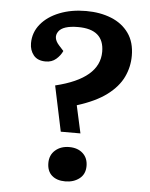

<svg xmlns="http://www.w3.org/2000/svg" viewBox="-52 -759 638 817"><g transform="rotate(5 266.5 -350.0)"><path d="M179 -388Q366 -433 366 -548Q366 -644 255 -644Q190 -644 171.5 -617Q153 -590 181 -559L201 -537Q192 -517 174 -501.5Q156 -486 130 -486Q95 -486 78 -507Q61 -528 61 -558Q61 -604 90 -639.5Q119 -675 169.5 -695Q220 -715 283 -715Q343 -715 390.5 -696Q438 -677 465.5 -638.5Q493 -600 493 -542Q493 -494 472.5 -451Q452 -408 405 -372.5Q358 -337 278 -312L304 -194H220ZM179 -57Q179 -91 202.5 -111.5Q226 -132 262 -132Q298 -132 320 -112Q342 -92 342 -58Q342 -23 317.5 -4Q293 15 257 15Q221 15 200 -3.5Q179 -22 179 -57Z"/></g></svg>

Font: Literata 7pt SemiBold
Style: Italic
Weight: 600
Italic angle: -2°
Designer: Latin by Veronika Burian and Jose Scaglione. Greek by Irene Vlachou. Cyrillic by Vera Evstafieva
Foundry: TypeTogether
Version: Version 3.002